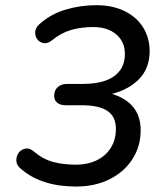

<svg xmlns="http://www.w3.org/2000/svg" viewBox="-20 -699 632 729"><path d="M60.2 -57.3Q38.9 -74 42.5 -97.6Q46.1 -121.2 66.2 -131.4Q86.3 -141.6 106.7 -125.2Q143.3 -94.2 182.1 -84Q220.9 -73.7 269.3 -73.7Q312.1 -73.7 346.4 -90Q380.7 -106.3 400.3 -137Q420 -167.7 420 -209.6Q420 -256.7 387.6 -278.1Q355.2 -299.4 290.5 -299.4H229.7Q208.7 -299.4 197.2 -309Q185.7 -318.5 185.7 -335.2Q185.7 -355.9 199.1 -368.2Q212.5 -380.4 234.8 -380.4H297Q343.5 -380.4 378.5 -392.2Q413.5 -404 433.8 -429.4Q454.1 -454.7 454.1 -494.7Q454.1 -540.7 421.2 -568.5Q388.3 -596.3 334.4 -596.3Q288.3 -596.3 249.9 -585.2Q211.6 -574.2 177.4 -546Q156.2 -529.1 136.6 -538Q117 -547 114 -569.6Q111 -592.1 132.9 -610Q173.8 -646 229.7 -662.6Q285.7 -679.3 345.4 -679.3Q408.5 -679.3 454.4 -656.2Q500.3 -633.1 523.9 -594.1Q547.6 -555 548.2 -507Q548.8 -437.2 503.6 -394.2Q458.4 -351.3 381.8 -337.3L382.2 -348.5Q514.1 -319.4 514.1 -204.6Q514.1 -143.5 482.9 -94.9Q451.8 -46.3 396.1 -18.5Q340.3 9.3 269.3 9.3Q137.4 9.3 60.2 -57.3Z"/></svg>

Font: SN Pro Thin
Style: Italic
Weight: 200
Italic angle: -9°
Designer: Tobias Whetton
Foundry: Supernotes
Version: Version 1.003;Glyphs 3.3 (3324)